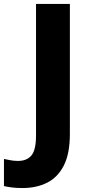

<svg xmlns="http://www.w3.org/2000/svg" viewBox="-96 -734 457 970"><path d="M18 216Q-13 216 -36.5 213Q-60 210 -76 206V69Q-61 72 -43.5 75.5Q-26 79 -5 79Q40 79 63 51Q86 23 86 -49V-714H257V-57Q257 42 226.5 102Q196 162 142 189Q88 216 18 216Z"/></svg>

Font: Noto Sans Tamil ExtraBold
Style: Regular
Weight: 800
Designer: Jelle Bosma - Monotype Design Team
Foundry: Monotype Imaging Inc.
Version: Version 2.004; ttfautohint (v1.8.4.7-5d5b)